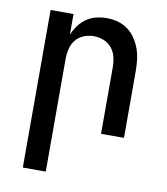

<svg xmlns="http://www.w3.org/2000/svg" viewBox="-83 -598 766 882"><g transform="rotate(10 300.0 -156.5)"><path d="M83 215V-520H190V-423Q199 -446 214 -466.5Q229 -487 249.5 -501.5Q270 -516 294.5 -522Q319 -528 344 -528Q371 -528 396.5 -521Q422 -514 443 -498.5Q464 -483 479 -460.5Q494 -438 502.5 -413.5Q511 -389 514 -362.5Q517 -336 517 -310V0H410V-310Q410 -334 404.5 -357.5Q399 -381 384 -399.5Q369 -418 346.5 -427Q324 -436 300 -436Q276 -436 253.5 -427Q231 -418 216 -399.5Q201 -381 195.5 -357.5Q190 -334 190 -310V215Z"/></g></svg>

Font: Iosevka Semibold Extended
Style: Regular
Weight: 600
Width: 7
Monospace: yes
Designer: Belleve Invis
Foundry: Belleve Invis
Version: Version 32.5.0; ttfautohint (v1.8.4)